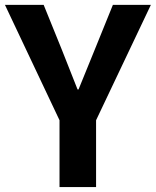

<svg xmlns="http://www.w3.org/2000/svg" viewBox="-26 -760 633 780"><path d="M215.8 0V-271.5L-5.9 -740.2H151.4L224.6 -559.6Q281.2 -415 289.1 -396.5H293Q338.9 -507.8 359.4 -559.6L432.6 -740.2H586.9L364.3 -271.5V0Z"/></svg>

Font: Bpmf Zihi Sans Bold
Style: Bold
Weight: 700
Foundry: But Ko
Version: Version 1.320